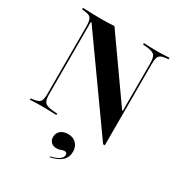

<svg xmlns="http://www.w3.org/2000/svg" viewBox="-184 -695 964 1033"><g transform="rotate(30 298.5 -178.5)"><path d="M491.1 10.5 108.9 -526.6H104.8V-201.6H96V-492.7Q96 -518.5 91.9 -532.3Q87.9 -546 77.4 -552Q66.9 -558.1 45.2 -560.5L29.8 -562.1V-571Q41.9 -571 59.7 -570.2Q77.4 -569.4 99.6 -569Q121.8 -568.5 146 -568.5H158.9Q178.2 -568.5 195.2 -569.4Q212.1 -570.2 225.8 -571L488.7 -198.4H492.7V-492.7Q492.7 -529 482.3 -542.3Q471.8 -555.6 435.5 -559.7L408.9 -562.1V-571Q422.6 -570.2 445.6 -569.4Q468.5 -568.5 496.8 -568.5Q512.1 -568.5 525.4 -569Q538.7 -569.4 549.6 -570.2Q560.5 -571 567.7 -571V-562.1L551.6 -560.5Q531.5 -558.1 520.6 -552Q509.7 -546 505.6 -532.3Q501.6 -518.5 501.6 -492.7V10.5ZM104.8 -78.2Q104.8 -41.9 115.7 -28.6Q126.6 -15.3 163.7 -11.3L194.4 -8.9V0Q184.7 -0.8 170.2 -1.2Q155.6 -1.6 138.3 -2Q121 -2.4 100.8 -2.4Q86.3 -2.4 72.6 -2Q58.9 -1.6 48 -1.2Q37.1 -0.8 29.8 0V-8.9L46 -10.5Q66.9 -13.7 77.4 -19.4Q87.9 -25 91.9 -38.7Q96 -52.4 96 -78.2V-201.6H104.8ZM277.4 214.5 275.8 209.7Q308.9 202.4 327.4 189.9Q346 177.4 346 160.5Q346 145.2 329.8 145.2Q319.4 145.2 309.3 150Q299.2 154.8 283.1 154.8Q262.9 154.8 250.4 142.7Q237.9 130.6 237.9 110.5Q237.9 86.3 255.2 71.4Q272.6 56.5 301.6 56.5Q333.1 56.5 352 75.8Q371 95.2 371 126.6Q371 161.3 347.2 183.1Q323.4 204.8 277.4 214.5Z"/></g></svg>

Font: Playfair 144pt SemiCondensed
Style: Bold
Weight: 700
Width: 4
Designer: Claus Eggers Sørensen
Foundry: Claus Eggers Sørensen
Version: Version 2.203